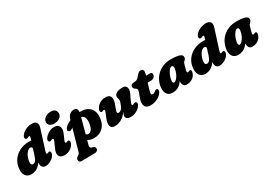

<svg xmlns="http://www.w3.org/2000/svg" viewBox="39 -1861 4570 3227"><g transform="rotate(-30 2324.0 -247.0)"><path d="M664 -588.5 543.5 -209Q533 -175.5 535.2 -165.2Q537.5 -155 548.5 -155Q558.5 -155 573.5 -163Q592.5 -174 607.5 -161Q617.5 -152.5 618 -134.5Q618.5 -116.5 604.5 -91Q587.5 -59 556.8 -35.2Q526 -11.5 491.2 1.8Q456.5 15 426 15Q386.5 15 364.5 -8.8Q342.5 -32.5 342.5 -81Q342.5 -91 343 -101Q305.5 -42 255.2 -13.5Q205 15 147.5 15Q70 15 33.2 -44.8Q-3.5 -104.5 19 -214.5Q34.5 -290 84 -350.8Q133.5 -411.5 211 -447.2Q288.5 -483 387.5 -483Q407.5 -483 426 -480L433.5 -504Q443.5 -534.5 444 -547.2Q444.5 -560 429.5 -560Q423 -560 416.8 -557.2Q410.5 -554.5 401 -550Q387.5 -543.5 377.2 -543.8Q367 -544 360 -549Q347.5 -557.5 347.2 -576.5Q347 -595.5 362 -618Q382.5 -649 417 -671.8Q451.5 -694.5 492 -707.2Q532.5 -720 571 -720Q635 -720 659.5 -685.8Q684 -651.5 664 -588.5ZM217.5 -168.5Q217.5 -141.5 227.5 -130.5Q237.5 -119.5 254.5 -119.5Q281 -119.5 303.8 -144.2Q326.5 -169 344 -224L385 -353Q380.5 -384 351 -384Q325 -384 301 -363.5Q277 -343 258.2 -310.2Q239.5 -277.5 228.5 -240Q217.5 -202.5 217.5 -168.5Z M905.5 -532Q850 -532 821.2 -557.2Q792.5 -582.5 792.5 -619Q792.5 -649.5 811.5 -676.2Q830.5 -703 866.2 -720Q902 -737 952 -737Q1007 -737 1032.2 -710Q1057.5 -683 1057.5 -643Q1057.5 -597.5 1016 -564.8Q974.5 -532 905.5 -532ZM912.5 -209Q888.5 -155 917.5 -155Q923.5 -155 928.2 -156.5Q933 -158 942.5 -163Q961.5 -174 976.5 -161Q986.5 -152.5 986.8 -134.5Q987 -116.5 973.5 -91Q947.5 -43.5 899.8 -14.2Q852 15 791 15Q738 15 711.2 -8Q684.5 -31 682.5 -69.8Q680.5 -108.5 701.5 -155L749 -261Q766 -299 764.2 -312Q762.5 -325 747.5 -325Q741 -325 734.8 -322.2Q728.5 -319.5 719 -315Q705.5 -308.5 695.2 -308.8Q685 -309 678 -314Q665.5 -322.5 665 -341.5Q664.5 -360.5 680 -383Q708 -424 759.8 -454.5Q811.5 -485 869.5 -485Q942 -485 966.2 -435.5Q990.5 -386 953 -301Z M1111 -307Q1092 -293 1071.8 -293.8Q1051.5 -294.5 1040 -307.5Q1028.5 -321 1038 -343.8Q1047.5 -366.5 1072 -388.5Q1109.5 -422.5 1168 -446.5L1170.5 -456Q1185.5 -510.5 1219.8 -541Q1254 -571.5 1305 -571.5Q1376 -571.5 1368 -487.5Q1376.5 -487.5 1385 -487.5Q1464 -487.5 1520.2 -457.5Q1576.5 -427.5 1602.2 -367.5Q1628 -307.5 1616 -217Q1606.5 -144.5 1571.8 -92.5Q1537 -40.5 1483.5 -13Q1430 14.5 1364 14.5Q1327 14.5 1297 6Q1267 -2.5 1244.5 -17.5L1220 74Q1215.5 91 1220.5 107.2Q1225.5 123.5 1244.5 129L1271 136.5Q1293.5 143 1301.5 156.2Q1309.5 169.5 1310 183Q1310.5 208.5 1292.5 224Q1274.5 239.5 1247 240L985 243Q966.5 243.5 951.2 231.2Q936 219 936 193Q936 178.5 947.2 161.2Q958.5 144 990.5 127Q1003.5 120 1009.2 109.2Q1015 98.5 1018.5 85L1133 -323Q1122 -315.5 1111 -307ZM1311 -94Q1348 -93.5 1376 -127.5Q1404 -161.5 1416.5 -244.5Q1426.5 -311.5 1408.8 -351.8Q1391 -392 1355.5 -397.5Q1352 -398 1348 -398.5L1271 -114Q1287.5 -94.5 1311 -94Z M2274.5 -156Q2287 -147.5 2287.2 -128.5Q2287.5 -109.5 2272.5 -87Q2242 -41 2187.5 -13Q2133 15 2075.5 15Q2031.5 15 2007.5 -2Q1983.5 -19 1983.5 -51Q1983.5 -67.5 1991.2 -86.5Q1999 -105.5 2009.5 -126.5Q1952 -48.5 1892 -16.8Q1832 15 1771 15Q1721.5 15 1700.2 -10Q1679 -35 1681.5 -77Q1684 -119 1704.5 -169L1742.5 -261Q1764.5 -315 1737.5 -315Q1728 -315 1712.5 -307Q1693.5 -296 1678.5 -309Q1668.5 -317.5 1668.2 -335.5Q1668 -353.5 1681.5 -379Q1707.5 -426.5 1755.5 -455.8Q1803.5 -485 1864 -485Q1917.5 -485 1942.5 -462.2Q1967.5 -439.5 1969.2 -401Q1971 -362.5 1953.5 -315L1915.5 -211Q1906 -184 1908.2 -166.5Q1910.5 -149 1933.5 -149Q1961 -149 1985 -171Q2009 -193 2023.5 -234Q2037 -270 2043.8 -289.2Q2050.5 -308.5 2050.5 -324Q2050.5 -342 2044.5 -359.2Q2038.5 -376.5 2038.5 -398Q2038.5 -438 2082 -461.5Q2125.5 -485 2202.5 -485Q2259.5 -485 2275 -439.5Q2290.5 -394 2259.5 -328L2203.5 -209Q2186.5 -172.5 2188 -158.8Q2189.5 -145 2205 -145Q2211.5 -145 2217.8 -147.8Q2224 -150.5 2233.5 -155Q2247 -162 2257.2 -161.5Q2267.5 -161 2274.5 -156Z M2388.5 -352 2373.5 -362Q2343.5 -382 2343.5 -412Q2343.5 -436 2361 -450Q2378.5 -464 2408.5 -464H2417.5Q2444 -464 2462.5 -471.8Q2481 -479.5 2502.5 -504L2543.5 -550Q2553.5 -561.5 2568.8 -571.8Q2584 -582 2608 -582Q2631.5 -582 2644 -569.8Q2656.5 -557.5 2656.5 -539.5Q2656.5 -525 2653 -504Q2649.5 -483 2642 -458H2722.5Q2756.5 -458 2756.5 -421Q2756.5 -386 2731.5 -365Q2706.5 -344 2664.5 -344H2607.5L2568 -214Q2553.5 -165.5 2560 -148.8Q2566.5 -132 2588 -132Q2602.5 -132 2612.8 -137.8Q2623 -143.5 2638 -156Q2651.5 -166.5 2659 -170.2Q2666.5 -174 2676 -174Q2704 -174 2704 -141Q2704 -118.5 2685.5 -91.8Q2667 -65 2633.8 -41.2Q2600.5 -17.5 2555.8 -2.2Q2511 13 2458 13Q2410 13 2380.5 -10Q2351 -33 2347 -81Q2343 -129 2371 -204L2394.5 -267Q2408 -303 2407.5 -321.2Q2407 -339.5 2388.5 -352Z M3270.5 -209Q3255.5 -156 3282.5 -156Q3291.5 -156 3296.5 -159Q3301.5 -162 3309 -166Q3322.5 -173.5 3335.5 -166Q3345.5 -161 3347.5 -145.2Q3349.5 -129.5 3339.5 -101Q3321 -48 3273 -17Q3225 14 3157.5 14Q3125.5 14 3105.5 -11.2Q3085.5 -36.5 3085.5 -80Q3085.5 -88 3085.5 -95.5Q3047 -39.5 2999.8 -12.8Q2952.5 14 2885.5 14Q2820.5 14 2784.5 -33Q2748.5 -80 2761 -176.5Q2768.5 -233.5 2796.2 -289Q2824 -344.5 2871.5 -389.8Q2919 -435 2986.2 -462Q3053.5 -489 3139.5 -489Q3225.5 -489 3273.8 -478.5Q3322 -468 3340.5 -448.2Q3359 -428.5 3355.5 -401Q3352.5 -378.5 3341.2 -366.5Q3330 -354.5 3318 -344Q3306 -333.5 3300.5 -314ZM2972.5 -191Q2965.5 -153 2973.2 -137.5Q2981 -122 2993.5 -122Q3016 -122 3042.8 -149.8Q3069.5 -177.5 3091.8 -223.8Q3114 -270 3121.5 -326Q3125 -351 3116.5 -365.5Q3108 -380 3093.5 -380Q3069.5 -380 3044.8 -351.8Q3020 -323.5 3000.8 -280.2Q2981.5 -237 2972.5 -191Z M4040.5 -588.5 3920 -209Q3909.5 -175.5 3911.8 -165.2Q3914 -155 3925 -155Q3935 -155 3950 -163Q3969 -174 3984 -161Q3994 -152.5 3994.5 -134.5Q3995 -116.5 3981 -91Q3964 -59 3933.2 -35.2Q3902.5 -11.5 3867.8 1.8Q3833 15 3802.5 15Q3763 15 3741 -8.8Q3719 -32.5 3719 -81Q3719 -91 3719.5 -101Q3682 -42 3631.8 -13.5Q3581.5 15 3524 15Q3446.5 15 3409.8 -44.8Q3373 -104.5 3395.5 -214.5Q3411 -290 3460.5 -350.8Q3510 -411.5 3587.5 -447.2Q3665 -483 3764 -483Q3784 -483 3802.5 -480L3810 -504Q3820 -534.5 3820.5 -547.2Q3821 -560 3806 -560Q3799.5 -560 3793.2 -557.2Q3787 -554.5 3777.5 -550Q3764 -543.5 3753.8 -543.8Q3743.5 -544 3736.5 -549Q3724 -557.5 3723.8 -576.5Q3723.5 -595.5 3738.5 -618Q3759 -649 3793.5 -671.8Q3828 -694.5 3868.5 -707.2Q3909 -720 3947.5 -720Q4011.5 -720 4036 -685.8Q4060.5 -651.5 4040.5 -588.5ZM3594 -168.5Q3594 -141.5 3604 -130.5Q3614 -119.5 3631 -119.5Q3657.5 -119.5 3680.2 -144.2Q3703 -169 3720.5 -224L3761.5 -353Q3757 -384 3727.5 -384Q3701.5 -384 3677.5 -363.5Q3653.5 -343 3634.8 -310.2Q3616 -277.5 3605 -240Q3594 -202.5 3594 -168.5Z M4542.5 -209Q4527.5 -156 4554.5 -156Q4563.5 -156 4568.5 -159Q4573.5 -162 4581 -166Q4594.5 -173.5 4607.5 -166Q4617.5 -161 4619.5 -145.2Q4621.5 -129.5 4611.5 -101Q4593 -48 4545 -17Q4497 14 4429.5 14Q4397.5 14 4377.5 -11.2Q4357.5 -36.5 4357.5 -80Q4357.5 -88 4357.5 -95.5Q4319 -39.5 4271.8 -12.8Q4224.5 14 4157.5 14Q4092.5 14 4056.5 -33Q4020.5 -80 4033 -176.5Q4040.5 -233.5 4068.2 -289Q4096 -344.5 4143.5 -389.8Q4191 -435 4258.2 -462Q4325.5 -489 4411.5 -489Q4497.5 -489 4545.8 -478.5Q4594 -468 4612.5 -448.2Q4631 -428.5 4627.5 -401Q4624.5 -378.5 4613.2 -366.5Q4602 -354.5 4590 -344Q4578 -333.5 4572.5 -314ZM4244.5 -191Q4237.5 -153 4245.2 -137.5Q4253 -122 4265.5 -122Q4288 -122 4314.8 -149.8Q4341.5 -177.5 4363.8 -223.8Q4386 -270 4393.5 -326Q4397 -351 4388.5 -365.5Q4380 -380 4365.5 -380Q4341.5 -380 4316.8 -351.8Q4292 -323.5 4272.8 -280.2Q4253.5 -237 4244.5 -191Z"/></g></svg>

Font: Fraunces 9pt S100 Black
Style: Italic
Weight: 900
Italic angle: -16°
Version: Version 1.000; ttfautohint (v1.8.3)